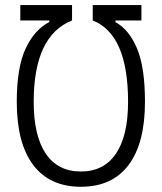

<svg xmlns="http://www.w3.org/2000/svg" viewBox="-20 -713 626 743"><path d="M58.6 -693.4H258.8V-633.8Q110.4 -575.2 110.4 -318.8Q110.4 -187.5 157.2 -118.4Q204.1 -49.3 293 -49.3Q381.8 -49.3 428.7 -118.4Q475.6 -187.5 475.6 -318.8Q475.6 -580.1 338.9 -633.8V-693.4H527.3V-633.8H426.8V-627.4Q479 -599.1 510 -526.1Q541 -453.1 541 -318.8Q541 -158.7 477.5 -74.5Q414.1 9.8 293 9.8Q172.4 9.8 108.6 -74.5Q44.9 -158.7 44.9 -318.8Q44.9 -451.2 78.9 -524.4Q112.8 -597.7 170.9 -627.9V-633.8H58.6Z"/></svg>

Font: Cascadia Code NF Light
Style: Regular
Weight: 300
Monospace: yes
Designer: Aaron Bell
Foundry: Saja Typeworks
Version: Version 2404.023; ttfautohint (v1.8.4)